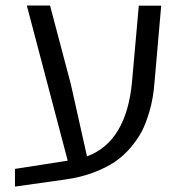

<svg xmlns="http://www.w3.org/2000/svg" viewBox="-20 -650 653 695"><path d="M161.1 -629.9 236.3 -345.7Q250 -283.2 294.9 -84Q438 -136.7 458 -355L482.4 -629.4H563.5L539.6 -355Q534.7 -292.5 521.2 -247.3Q507.8 -202.1 493.2 -174.3Q478.5 -146.5 453.6 -116.7Q428.7 -86.9 396.7 -64.9Q364.7 -43 318.1 -25.4Q271.5 -7.8 214.8 0L34.2 25.4V-38.6L225.1 -68.4L77.1 -629.9Z"/></svg>

Font: Open Sans Hebrew
Style: Regular
Weight: 400
Foundry: Ascender Corporation, Yanek Iontef
Version: Version 2.001;PS 002.001;hotconv 1.0.70;makeotf.lib2.5.58329